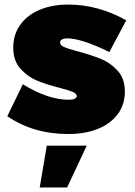

<svg xmlns="http://www.w3.org/2000/svg" viewBox="-20 -577 592 841"><path d="M274 -409Q260 -409 251.5 -404Q243 -399 243 -391Q243 -379 261 -371Q279 -363 321 -352Q380 -336 422 -319Q464 -302 495.5 -267Q527 -232 527 -176Q527 -120 496.5 -78Q466 -36 410 -13Q354 10 279 10Q126 10 12 -68L80 -208Q190 -140 282 -140Q298 -140 307 -144.5Q316 -149 316 -156Q316 -167 298.5 -174.5Q281 -182 242 -192Q183 -207 142 -224Q101 -241 69.5 -276Q38 -311 38 -368Q38 -425 68 -467.5Q98 -510 152.5 -533.5Q207 -557 279 -557Q410 -557 533 -488L459 -349Q337 -409 274 -409ZM185 61H360L274 244H154Z"/></svg>

Font: Gontserrat Black
Style: Regular
Weight: 900
Designer: Julieta Ulanovsky
Foundry: Julieta Ulanovsky
Version: Version 6.001